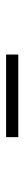

<svg xmlns="http://www.w3.org/2000/svg" viewBox="255 -1004 80 630"><g transform="rotate(-90 295.0 -689.0)"><path d="M160 -669V-709H431V-669Z"/></g></svg>

Font: Noto Sans JP Thin ExtraLight
Style: Regular
Weight: 250
Version: Version 2.004-H2;hotconv 1.0.118;makeotfexe 2.5.65603